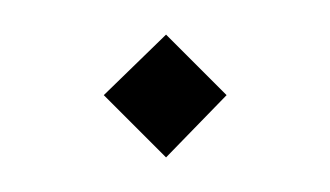

<svg xmlns="http://www.w3.org/2000/svg" viewBox="-20 -180 191 111"><path d="M76 -89 40 -125 76 -160 111 -125Z"/></svg>

Font: Tajawal ExtraLight
Style: Regular
Weight: 275
Designer: Boutros Fonts
Foundry: Created by Boutros International 2017
Version: Version 1.700